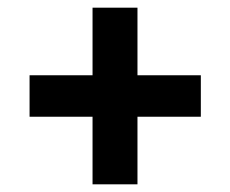

<svg xmlns="http://www.w3.org/2000/svg" viewBox="-20 -588 600 500"><path d="M221 -568H338V-108H221ZM503 -392V-284H57V-392Z"/></svg>

Font: Roboto Serif SemiCondensed
Style: Bold
Weight: 700
Width: 4
Designer: Greg Gazdowicz
Foundry: Commercial Type
Version: Version 1.007